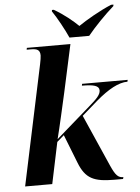

<svg xmlns="http://www.w3.org/2000/svg" viewBox="-62 -1004 773 1058"><g transform="rotate(-5 324.0 -475.0)"><path d="M349 -796H458C496 -843 555 -904 605 -948L606 -956H593C528 -929 451 -884 409 -855C378 -885 333 -923 276 -956H266L265 -948C290 -913 331 -837 349 -796ZM528 6H575L578 -4C549 -4 535 -18 510 -74L384 -360L471 -436C539 -494 597 -526 646 -526L648 -536H396L394 -526C458 -526 489 -518 489 -492C489 -467 466 -445 422 -407L235 -244C252 -310 280 -436 294 -498L351 -760H110L108 -750H130C164 -750 182 -744 182 -712C182 -702 179 -685 175 -665L34 0H184L232 -229L271 -263L333 -105C368 -16 413 6 528 6Z"/></g></svg>

Font: Noto Serif Display
Style: Bold Italic
Weight: 700
Italic angle: -12°
Designer: Monotype Design Team
Foundry: Monotype Imaging Inc.
Version: Version 2.009